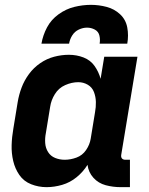

<svg xmlns="http://www.w3.org/2000/svg" viewBox="-20 -764 616 792"><path d="M172 8Q204 8 236.5 -1.5Q269 -11 296 -33Q323 -55 341 -84Q345 -53 365.5 -30.5Q386 -8 416 0Q446 8 478 8H516V-105H496Q491 -105 486.5 -107.5Q482 -110 480.5 -115Q479 -120 480 -125L547 -530H410L395 -439Q387 -468 370 -492Q353 -516 324.5 -527Q296 -538 264 -538Q234 -538 203.5 -530Q173 -522 146 -503.5Q119 -485 99.5 -458.5Q80 -432 69 -402.5Q58 -373 53 -343L35 -233Q29 -199 28 -165.5Q27 -132 34.5 -100Q42 -68 60 -42Q78 -16 108.5 -4Q139 8 172 8ZM247 -105Q226 -105 207.5 -112.5Q189 -120 178.5 -136.5Q168 -153 166.5 -173.5Q165 -194 169 -214L187 -324Q191 -351 206.5 -376Q222 -401 249 -413Q276 -425 303 -425Q324 -425 342 -414.5Q360 -404 367.5 -384.5Q375 -365 375.5 -343.5Q376 -322 372 -301L354 -191Q350 -167 335 -145Q320 -123 295.5 -114Q271 -105 247 -105ZM151 -584H265Q268 -602 278 -618Q288 -634 305 -642Q322 -650 339 -650Q339 -650 339 -650Q339 -650 339 -650Q339 -650 339 -650Q339 -650 339 -650Q356 -650 371 -642Q386 -634 390 -617.5Q394 -601 391 -584H505Q511 -618 505 -650.5Q499 -683 475.5 -705Q452 -727 420 -735.5Q388 -744 355 -744Q321 -744 286.5 -735.5Q252 -727 221.5 -705Q191 -683 174 -651Q157 -619 151 -584Z"/></svg>

Font: Iosevka Sparkle Extrabold
Style: Italic
Weight: 800
Italic angle: -9°
Designer: Belleve Invis
Foundry: Belleve Invis
Version: Version 4.5.0; ttfautohint (v1.8.3)